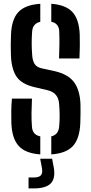

<svg xmlns="http://www.w3.org/2000/svg" viewBox="-20 -828 494 1039"><path d="M257.5 7.5V-90Q296 -99 300 -142Q303 -171 302.8 -203.2Q302.5 -235.5 300 -264.5Q296.5 -325.5 238.5 -339.5L164.5 -357Q94.5 -373.5 67.8 -415.8Q41 -458 39 -533Q38 -560 38.2 -586.2Q38.5 -612.5 39.5 -640Q42.5 -723 79.2 -762.5Q116 -802 198 -807.5V-710Q157.5 -701 154 -658.5Q151.5 -626.5 151.5 -595.8Q151.5 -565 154 -533Q155.5 -501 166.8 -482.8Q178 -464.5 204.5 -458.5L271.5 -444Q348.5 -427 380.5 -383.5Q412.5 -340 415.5 -264.5Q416 -240 415.8 -212.5Q415.5 -185 414.5 -161Q411 -77.5 374.5 -37.8Q338 2 257.5 7.5ZM299.5 -511.5Q301 -551.5 301.5 -587.5Q302 -623.5 300.5 -658.5Q299 -701.5 257.5 -710.5V-807.5Q336 -802 372.2 -762.5Q408.5 -723 411.5 -639.5Q412.5 -613 412 -579Q411.5 -545 410 -511.5ZM198 7.5Q118 2 81.5 -37.8Q45 -77.5 41.5 -161Q40.5 -194.5 41 -227.5Q41.5 -260.5 44.5 -294.5H153Q151 -254 150.5 -215.8Q150 -177.5 153 -142Q155.5 -98.5 198 -90ZM134.5 191.5V132.5H162.5Q190.5 132.5 201.2 120.8Q212 109 207 81.5L197.5 31H262L271.5 81.5Q280.5 139 254 165.2Q227.5 191.5 163 191.5Z"/></svg>

Font: Big Shoulders Stencil Text
Style: Bold
Weight: 700
Designer: Patric King
Foundry: XO Type Co
Version: Version 1.000